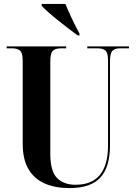

<svg xmlns="http://www.w3.org/2000/svg" viewBox="-20 -951 693 981"><path d="M335 10Q263 10 209.5 -13Q156 -36 126 -86Q96 -136 96 -217V-640Q96 -682 81.5 -693Q67 -704 43 -704H14V-714H318V-704H289Q265 -704 251 -692.5Q237 -681 237 -636V-165Q237 -76 271.5 -41.5Q306 -7 366 -7Q450 -7 491 -58Q532 -109 532 -207V-640Q532 -682 518.5 -693Q505 -704 480 -704H426V-714H639V-704H590Q569 -704 555.5 -692.5Q542 -681 542 -636V-210Q542 -97 492.5 -43.5Q443 10 335 10ZM377 -770Q356 -785 329.5 -805.5Q303 -826 276 -847.5Q249 -869 227 -888.5Q205 -908 193 -921V-931H314Q328 -897 347.5 -855.5Q367 -814 386 -780V-770Z"/></svg>

Font: Noto Serif Display Condensed
Style: Bold
Weight: 700
Width: 3
Designer: Monotype Design Team
Foundry: Monotype Imaging Inc.
Version: Version 2.009